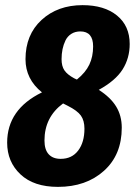

<svg xmlns="http://www.w3.org/2000/svg" viewBox="-20 -709 525 746"><path d="M363.8 -359.9Q409.7 -330.6 431.4 -294.9Q453.1 -259.3 453.1 -212.9Q453.1 -107.4 383.8 -45.2Q314.5 17.1 205.1 17.1Q111.3 17.1 59.6 -31.5Q7.8 -80.1 7.8 -154.8Q7.8 -284.2 143.1 -350.1Q79.1 -401.4 79.1 -479Q79.1 -574.2 141.6 -631.6Q204.1 -689 300.8 -689Q385.3 -689 434.6 -648.7Q483.9 -608.4 483.9 -538.1Q483.9 -482.9 456.3 -439.2Q428.7 -395.5 363.8 -359.9ZM292 -586.9Q272 -586.9 257.1 -577.4Q242.2 -567.9 234.4 -551.8Q226.6 -535.6 222.9 -517.6Q219.2 -499.5 219.2 -479Q219.2 -452.1 230.2 -435.8Q241.2 -419.4 268.1 -404.8L278.8 -399.9Q312.5 -427.2 327.1 -458Q341.8 -488.8 341.8 -528.8Q341.8 -586.9 292 -586.9ZM215.8 -91.8Q259.3 -91.8 283.7 -124Q308.1 -156.2 308.1 -209Q308.1 -240.7 294.2 -260Q280.3 -279.3 243.2 -297.9L225.1 -307.1Q152.8 -253.9 152.8 -163.1Q152.8 -127.4 169.2 -109.6Q185.5 -91.8 215.8 -91.8Z"/></svg>

Font: Fira Sans Compressed
Style: Bold Italic
Weight: 700
Width: 3
Italic angle: -8°
Designer: Carrois Corporate & Edenspiekermann AG
Foundry: Carrois Corporate GbR & Edenspiekermann AG
Version: Version 4.203;PS 004.203;hotconv 1.0.88;makeotf.lib2.5.64775